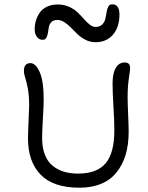

<svg xmlns="http://www.w3.org/2000/svg" viewBox="-20 -914 690 897"><path d="M179.2 -728Q163.1 -728 152.6 -741.7Q142.1 -755.4 142.1 -776.9Q142.1 -797.9 147.7 -817.1Q153.3 -836.4 165 -854Q176.8 -871.6 198.7 -882.3Q220.7 -893.1 250 -893.1Q278.3 -893.1 302.5 -882.3Q326.7 -871.6 342.5 -856.2Q358.4 -840.8 372.1 -825.2Q385.7 -809.6 399.4 -798.8Q413.1 -788.1 425.8 -788.1Q445.8 -788.1 457 -799.1Q468.3 -810.1 471.9 -825.4Q475.6 -840.8 477.8 -856.4Q480 -872.1 486.1 -883.1Q492.2 -894 503.9 -894Q538.1 -894 538.1 -846.2Q538.1 -788.1 508.1 -752.4Q478 -716.8 425.8 -716.8Q401.9 -716.8 380.4 -727.5Q358.9 -738.3 343 -753.4Q327.1 -768.6 312.5 -783.9Q297.9 -799.3 281.2 -810.1Q264.6 -820.8 248 -820.8Q230.5 -820.8 220.7 -811.3Q210.9 -801.8 208.3 -788.1Q205.6 -774.4 203.9 -760.7Q202.1 -747.1 196.5 -737.5Q190.9 -728 179.2 -728ZM351.1 -37.1Q229 -37.1 169.9 -97.9Q110.8 -158.7 110.8 -267.1Q110.8 -296.4 113.5 -349.1Q116.2 -401.9 116.2 -418.9Q116.2 -467.8 110.1 -500Q104 -532.2 97.9 -550.3Q91.8 -568.4 91.8 -583Q91.8 -619.1 122.1 -619.1Q147 -619.1 165.5 -577.1Q184.1 -535.2 184.1 -448.2Q184.1 -422.9 180.4 -360.6Q176.8 -298.3 176.8 -269Q176.8 -224.1 189.7 -191.2Q202.6 -158.2 226.1 -139.4Q249.5 -120.6 278.8 -111.8Q308.1 -103 344.2 -103Q433.6 -103 473.9 -151.6Q514.2 -200.2 514.2 -305.2Q514.2 -349.6 510 -416.7Q505.9 -483.9 505.9 -524.9Q505.9 -570.8 520.8 -596.4Q535.6 -622.1 562 -622.1Q575.2 -622.1 581.5 -616Q587.9 -609.9 587.9 -594.2Q587.9 -586.9 582 -547.9Q576.2 -508.8 576.2 -460.9Q576.2 -434.1 578.6 -380.1Q581.1 -326.2 581.1 -297.9Q581.1 -177.7 523.4 -107.4Q465.8 -37.1 351.1 -37.1Z"/></svg>

Font: Shantell Sans Irregular
Style: Regular
Weight: 300
Designer: Stephen Nixon, Anya Danilova, Shantell Martin
Foundry: Arrow Type
Version: Version 1.006;[9816181b4]